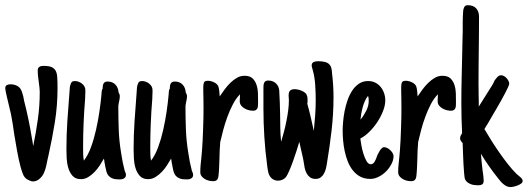

<svg xmlns="http://www.w3.org/2000/svg" viewBox="-20 -698 2056 748"><path d="M204.1 -354Q204.1 -286.6 193.6 -221.2Q183.1 -155.8 168.5 -90.8Q166.5 -84.5 166 -80.1Q163.1 -65.9 159.9 -51Q156.7 -36.1 149.9 -21.5Q143.6 -9.3 132.6 -0.2Q121.6 8.8 108.4 8.8Q103 8.8 97.2 6.3Q91.3 3.9 84.5 0Q74.7 -6.8 69.8 -18.8Q64.9 -30.8 61.5 -43.5L60.5 -46.9V-46.4Q52.2 -78.1 46.6 -109.9Q41 -141.6 35.6 -173.8Q32.7 -193.8 29.8 -213.6Q26.9 -233.4 22.9 -252.9L16.1 -281.7Q13.7 -291.5 11 -303Q8.3 -314.5 5.9 -324.7Q3.4 -335 2 -343Q0.5 -351.1 0.5 -354Q0.5 -363.3 6.6 -366.5Q12.7 -369.6 20.5 -369.6Q36.1 -369.6 48.1 -362.8Q60.1 -356 65.4 -340.3Q68.4 -332 70.6 -322.8Q72.8 -313.5 74.2 -304.2Q82.5 -272 90.1 -236.1Q97.7 -200.2 103 -167L107.4 -142.1Q107.9 -139.6 107.9 -138.2Q107.9 -136.7 108.2 -135.7Q108.4 -134.8 108.6 -133.3Q108.9 -131.8 109.4 -128.9Q120.1 -180.7 127.4 -232.7Q134.8 -284.7 134.8 -337.4Q134.8 -348.1 133.5 -358.4Q132.3 -368.7 130.9 -379.9Q129.4 -390.1 128.2 -401.1Q127 -412.1 127 -423.3Q127 -433.6 133.3 -437.5Q139.6 -441.4 148.9 -441.4Q160.2 -441.4 169.4 -439.9Q178.7 -438.5 185.5 -434.3Q192.4 -430.2 196.8 -422.6Q201.2 -415 202.6 -402.8Q203.6 -391.6 203.9 -378.7Q204.1 -365.7 204.1 -354Z M446.8 -322.3Q446.8 -317.4 445.8 -312Q444.8 -306.6 443.8 -302.2Q442.9 -296.9 441.9 -292.2Q440.9 -287.6 440.9 -283.2Q440.9 -237.8 442.6 -192.1Q444.3 -146.5 452.1 -100.6Q454.6 -83 458 -66.4Q461.4 -49.8 465.8 -32.7L466.8 -29.8V-30.8Q468.3 -27.3 469.5 -23.7Q470.7 -20 470.7 -16.1Q470.7 -10.7 468 -7.3Q465.3 -3.9 461.4 -2Q457.5 0 452.9 0.5Q448.2 1 444.3 1Q428.2 1 418.7 -2.7Q409.2 -6.3 403.3 -12.9Q397.5 -19.5 394.8 -28.8Q392.1 -38.1 390.1 -49.3L388.7 -58.1Q386.7 -64.9 386.2 -72.8Q385.7 -76.7 385.5 -76.4Q385.3 -76.2 384.8 -80.1Q377.9 -67.9 368.9 -54Q359.9 -40 348.4 -28.1Q336.9 -16.1 323.7 -8.1Q310.5 0 295.4 0Q274.4 0 262.9 -12.7Q251.5 -25.4 246.1 -43.7Q240.7 -62 239.7 -81.8Q238.8 -101.6 238.8 -116.2Q238.8 -171.9 242.4 -226.6Q246.1 -281.2 250.5 -336.4Q250.5 -337.9 250.7 -340.3Q251 -342.8 251 -344.2Q251.5 -351.1 252 -356.9Q252.4 -362.8 254.4 -368.2V-367.7Q256.3 -375.5 260 -378.9Q263.7 -382.3 271.5 -382.3Q278.8 -382.3 286.1 -379.6Q293.5 -377 299.3 -372.3Q305.2 -367.7 308.8 -361.3Q312.5 -355 312.5 -347.2Q312.5 -343.3 312.5 -337.9Q312.5 -332.5 312 -328.6Q312 -325.2 311.8 -320.1Q311.5 -314.9 311.5 -311.5Q307.6 -264.6 305.7 -218.5Q303.7 -172.4 303.7 -125Q303.7 -111.8 304 -98.6Q304.2 -85.4 306.6 -72.3Q322.8 -92.8 334.5 -124.8Q346.2 -156.7 354.2 -192.6Q362.3 -228.5 367.4 -263.9Q372.6 -299.3 375 -326.7Q375 -328.1 375.2 -330.1Q375.5 -332 375.5 -333.5Q376 -338.9 376.5 -343.8Q377 -348.6 379.9 -353Q379.9 -357.4 380.4 -362.3Q380.9 -367.2 382.8 -371.3Q384.8 -375.5 388.4 -377.9Q392.1 -380.4 398.9 -380.4Q418.5 -380.4 429.7 -368.4Q440.9 -356.4 441.9 -337.9Q444.3 -334 445.6 -330.3Q446.8 -326.7 446.8 -322.3Z M708.5 -322.3Q708.5 -317.4 707.5 -312Q706.5 -306.6 705.6 -302.2Q704.6 -296.9 703.6 -292.2Q702.6 -287.6 702.6 -283.2Q702.6 -237.8 704.3 -192.1Q706.1 -146.5 713.9 -100.6Q716.3 -83 719.7 -66.4Q723.1 -49.8 727.5 -32.7L728.5 -29.8V-30.8Q730 -27.3 731.2 -23.7Q732.4 -20 732.4 -16.1Q732.4 -10.7 729.7 -7.3Q727.1 -3.9 723.1 -2Q719.2 0 714.6 0.5Q710 1 706.1 1Q689.9 1 680.4 -2.7Q670.9 -6.3 665 -12.9Q659.2 -19.5 656.5 -28.8Q653.8 -38.1 651.9 -49.3L650.4 -58.1Q648.4 -64.9 647.9 -72.8Q647.5 -76.7 647.2 -76.4Q647 -76.2 646.5 -80.1Q639.6 -67.9 630.6 -54Q621.6 -40 610.1 -28.1Q598.6 -16.1 585.4 -8.1Q572.3 0 557.1 0Q536.1 0 524.7 -12.7Q513.2 -25.4 507.8 -43.7Q502.4 -62 501.5 -81.8Q500.5 -101.6 500.5 -116.2Q500.5 -171.9 504.2 -226.6Q507.8 -281.2 512.2 -336.4Q512.2 -337.9 512.5 -340.3Q512.7 -342.8 512.7 -344.2Q513.2 -351.1 513.7 -356.9Q514.2 -362.8 516.1 -368.2V-367.7Q518.1 -375.5 521.7 -378.9Q525.4 -382.3 533.2 -382.3Q540.5 -382.3 547.9 -379.6Q555.2 -377 561 -372.3Q566.9 -367.7 570.6 -361.3Q574.2 -355 574.2 -347.2Q574.2 -343.3 574.2 -337.9Q574.2 -332.5 573.7 -328.6Q573.7 -325.2 573.5 -320.1Q573.2 -314.9 573.2 -311.5Q569.3 -264.6 567.4 -218.5Q565.4 -172.4 565.4 -125Q565.4 -111.8 565.7 -98.6Q565.9 -85.4 568.4 -72.3Q584.5 -92.8 596.2 -124.8Q607.9 -156.7 616 -192.6Q624 -228.5 629.2 -263.9Q634.3 -299.3 636.7 -326.7Q636.7 -328.1 637 -330.1Q637.2 -332 637.2 -333.5Q637.7 -338.9 638.2 -343.8Q638.7 -348.6 641.6 -353Q641.6 -357.4 642.1 -362.3Q642.6 -367.2 644.5 -371.3Q646.5 -375.5 650.1 -377.9Q653.8 -380.4 660.6 -380.4Q680.2 -380.4 691.4 -368.4Q702.6 -356.4 703.6 -337.9Q706.1 -334 707.3 -330.3Q708.5 -326.7 708.5 -322.3Z M810.1 7.8Q802.7 7.8 794.2 5.9Q785.6 3.9 778.1 -0.5Q770.5 -4.9 765.4 -11.5Q760.3 -18.1 760.3 -27.3Q760.3 -41 761.5 -54.4Q762.7 -67.9 764.2 -81.1V-80.6L767.1 -113.3Q768.6 -130.9 769.5 -151.9Q770.5 -172.9 771.2 -194.6Q772 -216.3 772.5 -237.3Q772.9 -258.3 772.9 -275.9Q772.9 -286.1 772.7 -296.6Q772.5 -307.1 772.5 -317.9Q772 -327.1 772 -338.6Q772 -350.1 772 -359.9Q772 -370.1 774.7 -376.7Q777.3 -383.3 790 -383.3Q801.3 -383.3 813.7 -377.4Q826.2 -371.6 831.1 -360.8H830.6Q833 -355.5 834.2 -343.5Q835.4 -331.5 835.9 -322.3Q844.2 -335 854.7 -349.1Q865.2 -363.3 877.4 -375.2Q889.6 -387.2 903.3 -395Q917 -402.8 932.6 -402.8Q953.1 -402.8 963.9 -392.6Q974.6 -382.3 979.5 -366.9Q984.4 -351.6 984.9 -334.2Q985.4 -316.9 985.4 -302.7V-298.8Q985.4 -293 985.1 -287.4Q984.9 -281.7 983.2 -277.1Q981.4 -272.5 977.3 -269.5Q973.1 -266.6 965.8 -266.6Q958 -266.6 949.2 -268.8Q940.4 -271 932.9 -275.4Q925.3 -279.8 919.9 -286.4Q914.6 -293 914.1 -301.8Q914.1 -305.7 914.1 -309.6Q914.1 -313.5 914.6 -317.4Q914.6 -319.8 914.8 -323.5Q915 -327.1 915 -330.6Q899.4 -314.9 887.5 -292Q875.5 -269 866 -243.2Q856.4 -217.3 849.6 -191.2Q842.8 -165 837.9 -144V-142.6Q836.4 -127.4 835.9 -112.8Q835.4 -98.1 835 -82.5Q834.5 -64.9 833.7 -46.9Q833 -28.8 831.1 -11.7Q830.1 -2.4 825.4 2.7Q820.8 7.8 810.1 7.8Z M1178.2 -308.6Q1178.2 -304.7 1178.2 -301Q1178.2 -297.4 1177.2 -293.9Q1184.6 -267.6 1190.7 -241Q1196.8 -214.4 1202.6 -188Q1205.6 -217.8 1207.8 -247.8Q1210 -277.8 1210 -307.6Q1210 -336.9 1208 -367.4Q1206.1 -397.9 1198.2 -425.8L1196.3 -432.6Q1195.3 -435.1 1194.8 -438Q1194.3 -440.9 1194.3 -443.8Q1194.3 -449.2 1197 -452.4Q1199.7 -455.6 1203.6 -457Q1207.5 -458.5 1212.4 -459Q1217.3 -459.5 1221.2 -459.5Q1233.4 -459.5 1246.6 -456.5Q1255.4 -454.1 1260.7 -449.5Q1266.1 -444.8 1268.8 -438.5Q1271.5 -432.1 1272.5 -424.6Q1273.4 -417 1273.9 -409.2Q1273.9 -408.2 1274.2 -407.2Q1274.4 -406.2 1274.4 -405.3Q1276.9 -383.8 1278.1 -362.1Q1279.3 -340.3 1279.3 -319.3Q1279.3 -253.9 1271.7 -189Q1264.2 -124 1253.4 -60.1Q1252 -50.3 1249.3 -40Q1246.6 -29.8 1241.7 -21Q1236.8 -12.2 1229 -6.6Q1221.2 -1 1209.5 -1Q1196.3 -1 1188 -7.1Q1179.7 -13.2 1174.6 -22.7Q1169.4 -32.2 1167 -43.9Q1164.6 -55.7 1163.1 -66.9Q1162.1 -72.3 1161.4 -76.7Q1160.6 -81.1 1159.7 -85L1146 -145.5Q1142.1 -131.8 1135.5 -111.1Q1128.9 -90.3 1121.3 -69.3Q1113.8 -48.3 1106.2 -31.2Q1098.6 -14.2 1093.8 -7.8Q1088.4 -1.5 1080.1 2.2Q1071.8 5.9 1063.5 5.9Q1048.8 5.9 1038.1 -3.4Q1028.3 -13.2 1025.4 -25.9Q1022.5 -38.6 1021 -51.3Q1021 -52.2 1020.8 -53.7Q1020.5 -55.2 1020.5 -56.2Q1013.2 -109.9 1009.8 -165.3Q1006.3 -220.7 1006.3 -275.9V-356.9Q1006.3 -361.3 1006.8 -366.2Q1007.3 -371.1 1009 -375.2Q1010.7 -379.4 1014.4 -381.8Q1018.1 -384.3 1024.9 -384.3Q1043 -384.3 1054.7 -373.5Q1066.4 -362.8 1067.9 -345.2Q1069.3 -321.8 1070.1 -297.9Q1070.8 -273.9 1071.3 -250.5Q1071.8 -223.6 1072 -198.5Q1072.3 -173.3 1075.2 -145.5Q1081.1 -164.6 1086.4 -185.1Q1091.8 -205.6 1095.9 -226.6Q1100.1 -247.6 1102.8 -268.3Q1105.5 -289.1 1105.5 -308.6Q1105.5 -311 1105.2 -312.7Q1105 -314.5 1105 -316.9Q1104.5 -319.3 1104.5 -321.8Q1104.5 -324.2 1104.5 -326.7Q1104.5 -338.9 1109.9 -344.7Q1115.2 -350.6 1128.4 -350.6Q1133.3 -350.6 1140.4 -349.1Q1147.5 -347.7 1154.5 -344.7Q1161.6 -341.8 1167.5 -337.4Q1173.3 -333 1175.3 -327.6H1174.8Q1177.2 -322.8 1177.7 -318.4Q1178.2 -314 1178.2 -308.6Z M1513.2 -89.4Q1513.2 -74.7 1505.1 -59.1Q1497.1 -43.5 1484.4 -30.5Q1471.7 -17.6 1455.3 -9.3Q1439 -1 1422.9 -1Q1399.9 -1 1383.3 -10Q1366.7 -19 1354.5 -34.4Q1342.3 -49.8 1334.7 -69.3Q1327.1 -88.9 1322.8 -109.6Q1318.4 -130.4 1316.7 -151.1Q1314.9 -171.9 1314.9 -189Q1314.9 -203.6 1316.7 -223.6Q1318.4 -243.7 1322.5 -265.1Q1326.7 -286.6 1334 -307.6Q1341.3 -328.6 1352.3 -345.2Q1363.3 -361.8 1378.7 -372.1Q1394 -382.3 1414.1 -382.3Q1429.7 -382.3 1442.1 -376Q1454.6 -369.6 1463.1 -359.1Q1471.7 -348.6 1476.3 -335Q1481 -321.3 1481 -306.6Q1481 -287.6 1472.2 -265.1Q1463.4 -242.7 1449.5 -221.7Q1435.5 -200.7 1418.2 -183.8Q1400.9 -167 1383.8 -158.2Q1384.8 -149.4 1387.7 -132.6Q1390.6 -115.7 1395.8 -99.1Q1400.9 -82.5 1408 -70.3Q1415 -58.1 1424.8 -58.1Q1429.7 -58.1 1433.3 -61Q1437 -64 1439.9 -68.8Q1442.9 -73.7 1445.1 -79.6Q1447.3 -85.4 1449.2 -90.8L1452.1 -97.7Q1453.1 -99.1 1453.4 -99.6Q1453.6 -100.1 1454.1 -101.1Q1457.5 -107.4 1460.7 -112.8Q1463.9 -118.2 1469.7 -122.1H1469.2Q1471.2 -124 1473.4 -124.3Q1475.6 -124.5 1477.5 -124.5Q1482.9 -124.5 1489.3 -121.1Q1495.6 -117.7 1501 -112.5Q1506.3 -107.4 1509.8 -101.3Q1513.2 -95.2 1513.2 -89.4ZM1416.5 -304.7Q1416.5 -309.6 1416 -314.9Q1415.5 -320.3 1413.6 -324.2Q1406.7 -315.9 1401.6 -304.4Q1396.5 -293 1393.1 -280.5Q1389.6 -268.1 1387.5 -255.4Q1385.3 -242.7 1384.3 -231.9Q1397 -247.1 1406.7 -266.4Q1416.5 -285.6 1416.5 -304.7Z M1581.1 7.8Q1573.7 7.8 1565.2 5.9Q1556.6 3.9 1549.1 -0.5Q1541.5 -4.9 1536.4 -11.5Q1531.2 -18.1 1531.2 -27.3Q1531.2 -41 1532.5 -54.4Q1533.7 -67.9 1535.2 -81.1V-80.6L1538.1 -113.3Q1539.6 -130.9 1540.5 -151.9Q1541.5 -172.9 1542.2 -194.6Q1543 -216.3 1543.5 -237.3Q1543.9 -258.3 1543.9 -275.9Q1543.9 -286.1 1543.7 -296.6Q1543.5 -307.1 1543.5 -317.9Q1543 -327.1 1543 -338.6Q1543 -350.1 1543 -359.9Q1543 -370.1 1545.7 -376.7Q1548.3 -383.3 1561 -383.3Q1572.3 -383.3 1584.7 -377.4Q1597.2 -371.6 1602.1 -360.8H1601.6Q1604 -355.5 1605.2 -343.5Q1606.4 -331.5 1606.9 -322.3Q1615.2 -335 1625.7 -349.1Q1636.2 -363.3 1648.4 -375.2Q1660.6 -387.2 1674.3 -395Q1688 -402.8 1703.6 -402.8Q1724.1 -402.8 1734.9 -392.6Q1745.6 -382.3 1750.5 -366.9Q1755.4 -351.6 1755.9 -334.2Q1756.3 -316.9 1756.3 -302.7V-298.8Q1756.3 -293 1756.1 -287.4Q1755.9 -281.7 1754.2 -277.1Q1752.4 -272.5 1748.3 -269.5Q1744.1 -266.6 1736.8 -266.6Q1729 -266.6 1720.2 -268.8Q1711.4 -271 1703.9 -275.4Q1696.3 -279.8 1690.9 -286.4Q1685.5 -293 1685.1 -301.8Q1685.1 -305.7 1685.1 -309.6Q1685.1 -313.5 1685.5 -317.4Q1685.5 -319.8 1685.8 -323.5Q1686 -327.1 1686 -330.6Q1670.4 -314.9 1658.4 -292Q1646.5 -269 1637 -243.2Q1627.4 -217.3 1620.6 -191.2Q1613.8 -165 1608.9 -144V-142.6Q1607.4 -127.4 1606.9 -112.8Q1606.4 -98.1 1606 -82.5Q1605.5 -64.9 1604.7 -46.9Q1604 -28.8 1602.1 -11.7Q1601.1 -2.4 1596.4 2.7Q1591.8 7.8 1581.1 7.8Z M2016.1 7.3Q2016.1 12.7 2010.3 17.1Q2004.4 21.5 1996.8 24.4Q1989.3 27.3 1981.4 29.1Q1973.6 30.8 1969.2 30.8Q1960.9 30.8 1954.1 27.6Q1947.3 24.4 1941.4 19.5Q1935.5 14.6 1930.4 8.8Q1925.3 2.9 1920.9 -2.9Q1903.8 -23.9 1885.7 -49.8Q1867.7 -75.7 1853.5 -99.1Q1853.5 -97.2 1854 -94.2Q1854.5 -91.3 1854.5 -89.4Q1855.5 -79.1 1856.2 -69.1Q1856.9 -59.1 1858.4 -48.8Q1858.9 -43 1859.6 -37.4Q1860.4 -31.7 1861.3 -25.4Q1862.3 -17.6 1863.3 -9.8Q1864.3 -2 1864.3 6.3Q1864.3 16.6 1858.4 20.3Q1852.5 23.9 1842.8 23.9Q1835.9 23.9 1828.1 22.9Q1820.3 22 1813 19Q1805.7 16.1 1799.8 11.2Q1793.9 6.3 1791 -1.5Q1789.6 -7.3 1788.1 -23.4Q1786.6 -39.6 1785.6 -59.3Q1784.7 -79.1 1783.9 -99.1Q1783.2 -119.1 1782.7 -132.3Q1782.7 -135.3 1782.5 -137.2Q1782.2 -139.2 1782.2 -141.1Q1778.3 -144.5 1775.4 -149.4Q1772.5 -154.3 1772.5 -158.7Q1772.5 -165 1774.9 -169.9Q1777.3 -174.8 1780.3 -179.2Q1777.3 -239.3 1777.3 -298.8Q1777.3 -348.1 1778.6 -396.7Q1779.8 -445.3 1780.8 -494.1L1782.2 -559.6Q1782.7 -564.5 1782.7 -572.3Q1782.7 -580.1 1782.7 -588.9Q1782.7 -599.6 1782.7 -611.3Q1782.7 -623 1783.2 -633.3Q1783.7 -643.6 1784.2 -651.9Q1784.7 -660.2 1786.1 -664.1V-663.6Q1788.1 -670.9 1791.5 -674.3Q1794.9 -677.7 1803.2 -677.7Q1823.7 -677.7 1835 -665.5Q1846.2 -653.3 1846.2 -632.8Q1846.2 -600.1 1845.9 -567.6Q1845.7 -535.2 1845.2 -502.4Q1844.7 -469.7 1844.5 -437.3Q1844.2 -404.8 1844.2 -372.1Q1844.2 -360.4 1844.5 -348.4Q1844.7 -336.4 1844.7 -324.2Q1845.2 -314.5 1845.2 -304.2Q1845.2 -293.9 1845.2 -282.7L1897.9 -366.7V-366.2L1902.3 -375Q1903.8 -377.4 1904.1 -378.4Q1904.3 -379.4 1905 -381.1Q1905.8 -382.8 1908.4 -386.7Q1911.1 -390.6 1918 -398.4Q1920.4 -400.9 1923.8 -402.8Q1927.2 -404.8 1932.6 -404.8Q1938 -404.8 1943.6 -401.6Q1949.2 -398.4 1953.6 -393.6Q1958 -388.7 1960.9 -382.8Q1963.9 -377 1963.9 -372.1Q1963.9 -368.2 1959.5 -358.6Q1955.1 -349.1 1948 -335.4Q1940.9 -321.8 1932.1 -305.9Q1923.3 -290 1913.8 -273.9Q1904.3 -257.8 1895.5 -242.7Q1886.7 -227.5 1879.9 -215.8L1867.2 -195.3Q1878.4 -175.8 1893.3 -152.1Q1908.2 -128.4 1924.8 -104.5Q1941.4 -80.6 1958.7 -58.6Q1976.1 -36.6 1992.7 -20L1997.6 -16.1Q2003.4 -11.7 2009.8 -5.6Q2016.1 0.5 2016.1 7.3Z"/></svg>

Font: Just Another Hand
Style: Regular
Weight: 400
Designer: Astigmatic (AOETI)
Foundry: Astigmatic (AOETI)
Version: Version 1.000